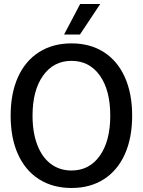

<svg xmlns="http://www.w3.org/2000/svg" viewBox="-20 -926 711 956"><path d="M33 -350Q33 -461 69.5 -542Q106 -623 174.5 -666.5Q243 -710 336 -710Q429 -710 497 -666.5Q565 -623 601.5 -542Q638 -461 638 -350Q638 -239 601.5 -158Q565 -77 497 -33.5Q429 10 336 10Q243 10 174.5 -33.5Q106 -77 69.5 -158Q33 -239 33 -350ZM529 -350Q529 -477 477 -550Q425 -623 336 -623Q247 -623 194.5 -549.5Q142 -476 142 -350Q142 -267 165.5 -205Q189 -143 233 -110Q277 -77 336 -77Q425 -77 477 -150.5Q529 -224 529 -350ZM379 -906H479L378 -754H299Z"/></svg>

Font: Sarabun Medium
Style: Regular
Weight: 500
Designer: Suppakit Chalermlarp | Katatrad Co.,Ltd.
Foundry: Cadson Demak Co.,Ltd.
Version: Version 1.000; ttfautohint (v1.6)